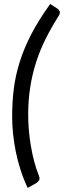

<svg xmlns="http://www.w3.org/2000/svg" viewBox="-20 -796 321 964"><path d="M121.5 -219.5Q121.5 -183 124.8 -143.5Q128 -104 134.8 -64.2Q141.5 -24.5 151.5 13.8Q161.5 52 175 85Q181.5 101 176.2 109.2Q171 117.5 162.5 123L119 147.5Q98.5 104.5 83.8 58.8Q69 13 59.5 -33.2Q50 -79.5 45.5 -124.5Q41 -169.5 41 -211.5Q41 -282.5 49.2 -349.5Q57.5 -416.5 78.8 -484.5Q100 -552.5 137 -624Q174 -695.5 232 -776L270 -751.5Q277 -746 280 -737.8Q283 -729.5 273 -713.5Q237 -657 208.8 -600.2Q180.5 -543.5 161.2 -483.5Q142 -423.5 131.8 -358.2Q121.5 -293 121.5 -219.5Z"/></svg>

Font: Lato Medium
Style: Italic
Weight: 500
Italic angle: -7°
Designer: Lukasz Dziedzic
Foundry: tyPoland Lukasz Dziedzic
Version: Version 2.006; 2014-01-15